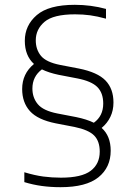

<svg xmlns="http://www.w3.org/2000/svg" viewBox="-20 -768 563 797"><path d="M231.5 9Q190.5 9 153.8 4Q117 -1 81 -12V-53Q124 -40 159.8 -35.2Q195.5 -30.5 233 -30.5Q319 -30.5 356.5 -59Q394 -87.5 394 -138.5Q394 -182 370.8 -205.5Q347.5 -229 289.5 -241L211.5 -256Q136.5 -271 104.2 -306.8Q72 -342.5 72 -398.5Q72 -462 121 -502.5Q83 -537 83 -598.5Q83 -662.5 132.5 -705.2Q182 -748 290.5 -748Q357.5 -748 420 -731V-690.5Q383.5 -700.5 354 -704.5Q324.5 -708.5 291.5 -708.5Q201.5 -708.5 165 -677.5Q128.5 -646.5 128.5 -600.5Q128.5 -562.5 150 -536.2Q171.5 -510 229.5 -498.5L307.5 -483.5Q385 -468 418 -433.8Q451 -399.5 451 -342.5Q451 -309.5 438.2 -283Q425.5 -256.5 402 -237Q439.5 -203.5 439.5 -142.5Q439.5 -73 388.5 -32Q337.5 9 231.5 9ZM296 -282Q340 -273 369.5 -258.5Q408.5 -286.5 408.5 -338Q408.5 -382 384.2 -406.5Q360 -431 301 -442.5L223 -457.5Q182.5 -466 154 -480Q114.5 -450.5 114.5 -400.5Q114.5 -362.5 137 -335.5Q159.5 -308.5 218 -297Z"/></svg>

Font: Encode Sans SmExp XLt
Style: Regular
Weight: 200
Width: 6
Designer: Multiple Designers
Foundry: Impallari Type
Version: Version 3.002; ttfautohint (v1.8.3) -l 8 -r 50 -G 200 -x 14 